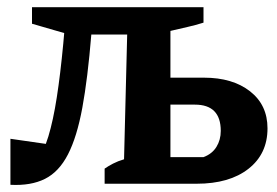

<svg xmlns="http://www.w3.org/2000/svg" viewBox="-20 -511 770 534"><path d="M271 0V-42Q281 -49 294.5 -56Q308 -63 325 -68L334 -426L272 -445V-491H546V-448Q524 -441 501.5 -436Q479 -431 454 -425V-74H546Q570 -83 582 -102.5Q594 -122 594 -147Q594 -220 522 -220H396V-295H547Q627 -295 675.5 -257Q724 -219 724 -154Q724 -83 671 -41.5Q618 0 527 0ZM9 3V-125L134 -107L81 -62Q101 -87 114.5 -131.5Q128 -176 138 -240.5Q148 -305 156 -390L164 -481L214 -403L69 -445V-491H393V-415H234Q224 -293 209 -211.5Q194 -130 169 -81.5Q144 -33 105 -13.5Q66 6 9 3Z"/></svg>

Font: Piazzolla 24pt
Style: Bold
Weight: 700
Designer: Juan Pablo del Peral
Foundry: Huerta Tipografica
Version: Version 2.005